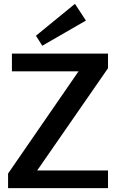

<svg xmlns="http://www.w3.org/2000/svg" viewBox="-20 -979 604 999"><path d="M22 -76 437 -678 497 -608H42V-700H542V-624L125 -22L63 -92H542V0H22ZM427 -872 200 -741 167 -793 370 -959Z"/></svg>

Font: Pathway Extreme 28pt SemiBold
Style: Regular
Weight: 600
Designer: Eduardo Rodriguez Tunni
Foundry: Eduardo Rodriguez Tunni
Version: Version 1.001;gftools[0.9.26]